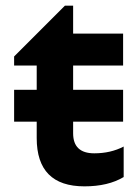

<svg xmlns="http://www.w3.org/2000/svg" viewBox="-20 -649 497 680"><path d="M418 -22Q363 11 279 11Q110 11 110 -160V-218H30V-331H110V-417H30V-449L210 -629H239V-530H416V-417H239V-331H416V-218H239V-177Q239 -106 314 -106Q372 -106 418 -130Z"/></svg>

Font: Roundo SemiBold
Style: Regular
Weight: 600
Designer: Namrata Goyal (Gurmukhi), Shiva Nallaperumal (Latin)
Foundry: Indian Type Foundry
Version: Version 1.000;PS 1.0;hotconv 1.0.88;makeotf.lib2.5.647800